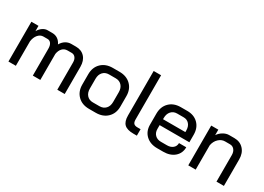

<svg xmlns="http://www.w3.org/2000/svg" viewBox="-14 -1389 2866 2086"><g transform="rotate(30 1418.5 -346.0)"><path d="M776 -341V0H683V-342Q683 -380 665 -402.5Q647 -425 618 -425H566Q528 -425 502.5 -398.5Q477 -372 470 -326V0H376V-338Q376 -379 359.5 -402Q343 -425 315 -425H264Q226 -425 198 -392.5Q170 -360 163 -307V0H70V-499H159V-432Q179 -467 208.5 -487Q238 -507 269 -507H327Q367 -507 396.5 -487Q426 -467 443 -430Q465 -468 497 -487.5Q529 -507 566 -507H625Q694 -507 735 -462.5Q776 -418 776 -341Z M890 -184V-314Q890 -401 944 -454Q998 -507 1087 -507H1171Q1260 -507 1314 -454Q1368 -401 1368 -314V-184Q1368 -98 1313.5 -45Q1259 8 1170 8H1085Q997 8 943.5 -45Q890 -98 890 -184ZM1169 -74Q1217 -74 1246 -105Q1275 -136 1275 -188V-311Q1275 -363 1246.5 -394Q1218 -425 1171 -425H1087Q1040 -425 1011.5 -394Q983 -363 983 -311V-188Q983 -136 1011 -105Q1039 -74 1086 -74Z M1488 -142V-700H1581V-145Q1581 -111 1595 -96Q1609 -81 1641 -81H1681V0H1637Q1558 0 1523 -33.5Q1488 -67 1488 -142Z M1745 -175V-313Q1745 -401 1798.5 -454Q1852 -507 1940 -507H2022Q2107 -507 2159 -455Q2211 -403 2211 -317V-223H1838V-175Q1838 -129 1866 -101Q1894 -73 1940 -73H2017Q2062 -73 2090 -96.5Q2118 -120 2118 -159H2209Q2209 -84 2156 -38Q2103 8 2016 8H1940Q1852 8 1798.5 -42.5Q1745 -93 1745 -175ZM2118 -297V-317Q2118 -367 2091.5 -397Q2065 -427 2022 -427H1940Q1894 -427 1866 -395.5Q1838 -364 1838 -312V-297Z M2326 -499H2415V-430Q2437 -464 2473.5 -485.5Q2510 -507 2546 -507H2612Q2684 -507 2728.5 -459Q2773 -411 2773 -333V0H2680V-333Q2680 -374 2659 -399.5Q2638 -425 2604 -425H2542Q2499 -425 2464 -392Q2429 -359 2419 -306V0H2326Z"/></g></svg>

Font: Bai Jamjuree Medium
Style: Regular
Weight: 500
Version: Version 1.000; ttfautohint (v1.6)